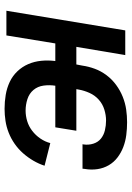

<svg xmlns="http://www.w3.org/2000/svg" viewBox="112 -680 576 840"><g transform="rotate(90 400.0 -260.0)"><path d="M456 8Q425 8 395 3Q365 -2 338.5 -14.5Q312 -27 292 -48Q272 -69 260.5 -95.5Q249 -122 246 -152.5Q243 -183 247 -214H170L135 0H27L113 -520H221L185 -306H262L267 -332Q271 -360 281 -387Q291 -414 309 -438Q327 -462 351.5 -480Q376 -498 403.5 -509Q431 -520 459 -524Q487 -528 515 -528Q543 -528 570.5 -524.5Q598 -521 623 -511.5Q648 -502 669 -486Q690 -470 703 -447.5Q716 -425 720 -398Q724 -371 719 -342L718 -333H611L612 -338Q615 -360 608.5 -380.5Q602 -401 586.5 -413.5Q571 -426 550 -431Q529 -436 507 -436Q484 -436 459.5 -428.5Q435 -421 416 -404Q397 -387 386.5 -363.5Q376 -340 372 -317L370 -306H552L537 -214H355Q351 -188 354.5 -162.5Q358 -137 373.5 -118.5Q389 -100 413.5 -92Q438 -84 464 -84Q487 -84 510 -91Q533 -98 552.5 -113Q572 -128 586 -148.5Q600 -169 606 -192L705 -167Q697 -142 683 -118Q669 -94 650.5 -73Q632 -52 609 -36Q586 -20 560.5 -10Q535 0 508.5 4Q482 8 456 8Z"/></g></svg>

Font: Iosevka Aile Semibold
Style: Italic
Weight: 600
Italic angle: -9°
Designer: Belleve Invis
Foundry: Belleve Invis
Version: Version 31.1.0; ttfautohint (v1.8.4)